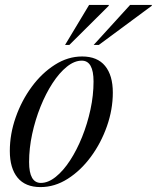

<svg xmlns="http://www.w3.org/2000/svg" viewBox="-20 -752 639 782"><path d="M314.5 -522Q376.5 -522 408 -483.5Q439.5 -445 439.5 -375Q439.5 -306 415.5 -237.8Q391.5 -169.5 350.2 -113.5Q309 -57.5 256 -23.8Q203 10 145 10Q83 10 51.5 -28.5Q20 -67 20 -137Q20 -206 44 -274.2Q68 -342.5 109.2 -398.5Q150.5 -454.5 203.5 -488.2Q256.5 -522 314.5 -522ZM146.5 -7Q176.5 -7 207.2 -31.8Q238 -56.5 265.5 -98.8Q293 -141 314.5 -194.5Q336 -248 348.5 -306Q361 -364 361 -420Q361 -505 313 -505Q283 -505 252.2 -480.2Q221.5 -455.5 194 -413.2Q166.5 -371 145 -317.5Q123.5 -264 111 -206Q98.5 -148 98.5 -92Q98.5 -7 146.5 -7ZM361.5 -569 510 -732H599L597.5 -728L382.5 -569ZM245 -569 343 -732H423.5L422.5 -728L262.5 -569Z"/></svg>

Font: Newsreader Display
Style: Italic
Weight: 400
Italic angle: -17°
Designer: Hugues Gentile
Foundry: Production Type
Version: Version 1.001